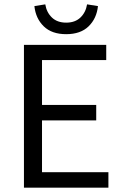

<svg xmlns="http://www.w3.org/2000/svg" viewBox="-20 -862 567 882"><path d="M90 0V-656H468V-586H173V-380H422V-309H173V-71H478V0ZM138 -834 188 -842Q194 -805 218.5 -781.5Q243 -758 284 -758Q325 -758 349.5 -781.5Q374 -805 380 -842L430 -834Q424 -777 387 -741Q350 -705 284 -705Q218 -705 181 -741Q144 -777 138 -834Z"/></svg>

Font: Toshiba Sans
Style: Regular
Weight: 400
Designer: Paul D. Hunt
Foundry: Toshiba Corporation
Version: Version 2.020;PS 2.0;hotconv 1.0.86;makeotf.lib2.5.63406